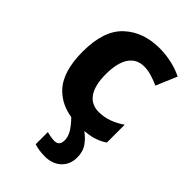

<svg xmlns="http://www.w3.org/2000/svg" viewBox="-237 -643 969 969"><g transform="rotate(45 247.5 -158.0)"><path d="M293.9 110.8C293.9 137.7 282.2 150.9 258.3 150.9C240.7 150.9 217.8 146 204.1 142.1V229C224.1 235.4 248.5 240.2 280.3 240.2C315.4 240.2 344.2 230 366.7 209.5C388.7 188.5 399.9 161.6 399.9 127.9C399.9 100.1 393.1 76.2 378.9 56.6C367.2 39.6 351.1 23.4 330.6 8.3C349.6 6.8 366.7 3.9 381.8 0.5C406.7 -5.9 430.2 -16.1 452.1 -30.8V-158.2C409.2 -128.9 364.7 -110.8 314 -110.8C246.1 -110.8 204.1 -161.6 204.1 -271C204.1 -381.8 245.1 -436 314 -436C351.1 -436 382.3 -424.3 421.9 -407.2L469.2 -519C430.2 -539.1 370.6 -556.2 304.2 -556.2C226.6 -556.2 163.6 -533.7 114.7 -488.3C65.4 -442.9 41 -370.1 41 -270C41 -172.9 63 -101.6 107.4 -57.1C140.1 -23.9 182.6 -2.9 234.4 5.4C253.4 24.9 267.6 43 277.8 59.1C288.6 77.1 293.9 94.2 293.9 110.8Z"/></g></svg>

Font: Avrile Sans
Style: Bold
Weight: 700
Designer: Monotype Design Team, Google (font), Stefan Peev (BGR Cyrillic), Cristiano Sobral (main changes)
Foundry: The Avrile Sans Project Authors
Version: Version 3.110